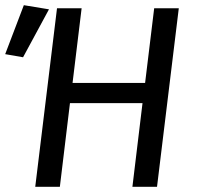

<svg xmlns="http://www.w3.org/2000/svg" viewBox="-20 -721 760 741"><path d="M491 0 530 -323H250L211 0H116L200 -689H295L260 -401H540L575 -689H670L586 0ZM0 -512 72 -701 169 -685 69 -500Z"/></svg>

Font: Yekcdsyqcyvpieeyorgstswgcgt
Style: Regular
Weight: 400
Italic angle: -8°
Designer: Carrois Corporate & Edenspiekermann
Foundry: Carrois Corporate GbR & Edenspiekermann AG
Version: Version 2.001